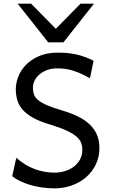

<svg xmlns="http://www.w3.org/2000/svg" viewBox="-20 -1011 614 1043"><path d="M468.8 -585.9Q442.4 -600.6 420.2 -610.6Q397.9 -620.6 377 -627.2Q356 -633.8 335 -636.7Q314 -639.6 290.5 -639.6Q261.2 -639.6 237.1 -630.9Q212.9 -622.1 195.3 -607.4Q177.7 -592.8 168.2 -573.7Q158.7 -554.7 158.7 -534.7Q158.7 -514.6 164.3 -498.3Q169.9 -481.9 187 -467.5Q204.1 -453.1 235.8 -439.2Q267.6 -425.3 319.8 -410.2Q368.2 -396 405.5 -377.2Q442.9 -358.4 468.3 -334Q493.7 -309.6 506.8 -278.3Q520 -247.1 520 -207.5Q520 -158.2 500.7 -117.9Q481.4 -77.6 448 -48.6Q414.6 -19.5 370.1 -3.7Q325.7 12.2 275.9 12.2Q240.7 12.2 207.3 7.3Q173.8 2.4 144.3 -6.3Q114.7 -15.1 89.8 -27.1Q64.9 -39.1 46.4 -53.7L68.4 -153.8Q117.2 -111.3 169.2 -92.3Q221.2 -73.2 275.9 -73.2Q305.2 -73.2 332.5 -81.5Q359.9 -89.8 380.9 -105.7Q401.9 -121.6 414.6 -144.8Q427.2 -168 427.2 -197.8Q427.2 -216.8 421.1 -234.1Q415 -251.5 396.5 -268.1Q377.9 -284.7 343.3 -301Q308.6 -317.4 251.5 -334.5Q194.3 -351.6 158.2 -372.1Q122.1 -392.6 101.6 -416.7Q81.1 -440.9 73.5 -468.5Q65.9 -496.1 65.9 -527.3Q65.9 -558.6 78.9 -593.3Q91.8 -627.9 119.6 -657.2Q147.5 -686.5 190.9 -705.8Q234.4 -725.1 295.4 -725.1Q323.7 -725.1 348.4 -722.7Q373 -720.2 396.2 -714.8Q419.4 -709.5 441.9 -701.2Q464.4 -692.9 488.3 -681.2ZM148.9 -991.2 283.2 -854.5 417.5 -991.2H490.7L324.7 -781.2H241.7L75.7 -991.2Z"/></svg>

Font: Andika Eur
Style: Regular
Weight: 400
Designer: Victor Gaultney, Annie Olsen, Julie Remington, Don Collingsworth, Eric Hays, Becca Hirsbrunner
Foundry: SIL International
Version: Version 5.000